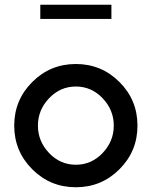

<svg xmlns="http://www.w3.org/2000/svg" viewBox="-20 -780 640 810"><path d="M150 -700V-760H450V-700ZM187 -365.5Q140 -316 140 -250Q140 -184 187 -134.5Q234 -85 300 -85Q366 -85 413 -134.5Q460 -184 460 -250Q460 -316 413 -365.5Q366 -415 300 -415Q234 -415 187 -365.5ZM484 -434Q560 -358 560 -250Q560 -142 484 -66Q408 10 300 10Q192 10 116 -66Q40 -142 40 -250Q40 -358 116 -434Q192 -510 300 -510Q408 -510 484 -434Z"/></svg>

Font: Laverick
Style: Regular
Weight: 400
Designer: Daniel Pimley
Foundry: Daniel Pimley
Version: Version 1.000;PS 001.001;hotconv 1.0.56